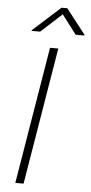

<svg xmlns="http://www.w3.org/2000/svg" viewBox="-62 -979 480 1015"><g transform="rotate(5 178.0 -472.0)"><path d="M224.1 -727.5 103.5 0H59.6L180.2 -727.5ZM120.6 -808.1H75.2L75.7 -811.5L222.2 -943.8H252.9L356 -811.5L355 -808.1H309.1L231.9 -909.7Z"/></g></svg>

Font: Inter Extra Light
Style: Italic
Weight: 200
Italic angle: -9.39999°
Designer: Rasmus Andersson
Foundry: rsms
Version: Version 4.000;git-3c8e0fc